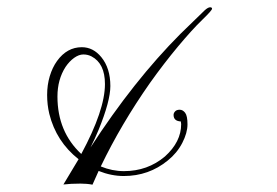

<svg xmlns="http://www.w3.org/2000/svg" viewBox="-20 -508 749 519"><path d="M230 -8.8Q215.3 -11.7 197.8 -11.7Q170.9 -11.7 151.4 -9.3L192.4 -77.6Q131.8 -125.5 113.3 -200.2Q107.4 -224.6 107.4 -251.5Q107.4 -278.3 114.5 -302Q121.6 -325.7 134.3 -343.3Q161.1 -380.4 201.2 -380.4Q231.9 -380.4 253.9 -353.5Q278.3 -323.7 278.3 -275.4Q278.3 -234.9 246.6 -157.2Q236.8 -133.3 224.6 -109.4Q341.3 -289.6 467.8 -416.5L533.7 -480.5Q542.5 -488.3 547.9 -488.3Q553.2 -488.3 553.2 -484.4Q553.2 -480 526.6 -454.3Q500 -428.7 461.4 -382.6Q422.9 -336.4 385.7 -284.2Q307.6 -172.9 252.4 -58.1Q283.2 -45.4 314.9 -45.4Q378.9 -45.4 425.8 -85Q469.7 -124.5 469.7 -172.4Q469.7 -174.8 468.8 -179.7Q449.2 -180.7 449.2 -197.3Q449.2 -202.6 453.4 -207Q457.5 -211.4 465.8 -211.4Q474.1 -211.4 480.5 -203.1Q486.8 -194.8 486.8 -171.9Q486.8 -148.9 472.7 -121.6Q458.5 -94.2 433.6 -74.2Q382.3 -32.2 314.5 -32.2Q280.8 -32.2 246.6 -45.9ZM199.7 -91.8Q263.7 -210.4 263.7 -280.8Q263.7 -336.4 227.5 -355.5Q217.3 -360.8 205.3 -360.8Q193.4 -360.8 180.4 -351.6Q167.5 -342.3 157.2 -327.1Q135.3 -293 135.3 -247.1Q135.3 -151.9 199.7 -91.8Z"/></svg>

Font: Pinyon Script
Style: Regular
Weight: 400
Designer: Nicole Fally
Foundry: Nicole Fally
Version: Version 1.005